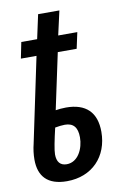

<svg xmlns="http://www.w3.org/2000/svg" viewBox="-87 -810 564 871"><g transform="rotate(-10 195.0 -374.5)"><path d="M150 10C266 10 342 -70 342 -184C342 -274 294 -320 203 -320C184 -320 167 -318 155 -316L210 -574H297L313 -648H225L250 -759H152L128 -648H55L40 -574H112L30 -184C24 -160 21 -135 21 -112C21 -35 61 10 150 10ZM162 -66C132 -66 117 -85 117 -119C117 -139 126 -184 139 -239C155 -242 171 -244 184 -244C223 -244 242 -222 242 -176C242 -125 215 -66 162 -66Z"/></g></svg>

Font: Noto Sans UI Condensed Medium
Style: Italic
Weight: 500
Width: 3
Italic angle: -12°
Designer: Monotype Design Team
Foundry: Monotype Imaging Inc.
Version: Version 1.901